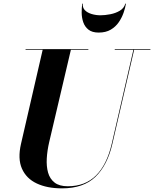

<svg xmlns="http://www.w3.org/2000/svg" viewBox="-20 -1020 846 1055"><path d="M435.5 -1000Q432.5 -978.5 446.2 -964.2Q460 -950 483.5 -943Q507 -936 532 -936Q557 -936 586.5 -941.8Q616 -947.5 639 -961.5Q662 -975.5 668.5 -1000H672Q668.5 -977 659 -949.8Q649.5 -922.5 632.5 -897.8Q615.5 -873 588.5 -857Q561.5 -841 522 -841Q486.5 -841 466.2 -857Q446 -873 437.5 -897.8Q429 -922.5 428.8 -949.8Q428.5 -977 432 -1000ZM120.5 -750H465.5V-746.5H369.5L250.5 -240Q239.5 -193 237 -149.5Q234.5 -106 244.2 -71.5Q254 -37 280 -16.8Q306 3.5 352.5 3.5Q448 3.5 507.8 -56Q567.5 -115.5 594 -230L713 -746.5H610.5V-750H806.5V-746.5H717L597.5 -230Q570.5 -112.5 504.8 -48.8Q439 15 320.5 15Q239 15 181.8 -12Q124.5 -39 100.5 -93.5Q76.5 -148 95.5 -230L214.5 -746.5H120.5Z"/></svg>

Font: Bodoni* 48pt
Style: Bold Italic
Weight: 700
Italic angle: -13°
Version: Version 2.3